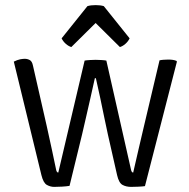

<svg xmlns="http://www.w3.org/2000/svg" viewBox="-20 -727 741 751"><path d="M34 -486Q48.5 -493 58.8 -495Q69 -497 77 -497Q87 -497 96.2 -492.2Q105.5 -487.5 109 -470L163 -233Q173.5 -187.5 183.5 -139.2Q193.5 -91 200 -61Q202.5 -52 208 -52L311 -490Q318.5 -491.5 332.2 -492.2Q346 -493 354 -493Q363 -493 376.2 -492.2Q389.5 -491.5 396 -490L493 -61Q495.5 -52 501 -52Q512.5 -101.5 522.5 -145.5Q532.5 -189.5 543 -233L604 -491Q610 -492.5 619.2 -493.2Q628.5 -494 638 -494Q648 -494 656 -492.8Q664 -491.5 670 -489L672 -486L547 1Q537.5 2.5 521.8 3.2Q506 4 493 4Q473.5 4 459.2 -3.8Q445 -11.5 438 -42L402 -201Q396 -228.5 388.2 -266Q380.5 -303.5 372 -344Q363.5 -384.5 355 -421H351Q343 -384.5 333.8 -344Q324.5 -303.5 316 -266Q307.5 -228.5 301 -201L252 0Q240 2 222.8 3Q205.5 4 192 4Q177 4 163.2 -3.8Q149.5 -11.5 142 -42ZM386 -703 487 -577Q481 -564.5 470.2 -555.2Q459.5 -546 449 -543L354 -637L259 -543Q248.5 -546 237.8 -555.2Q227 -564.5 221 -577L322 -703Q335 -707 354 -707Q373 -707 386 -703Z"/></svg>

Font: Signika Negative Light
Style: Regular
Weight: 300
Designer: Anna Giedry
Foundry: Anna Giedry
Version: Version 2.001